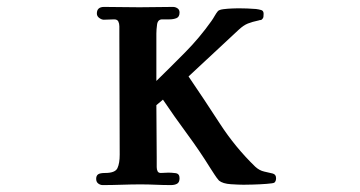

<svg xmlns="http://www.w3.org/2000/svg" viewBox="-20 -532 1040 555"><path d="M778 -17Q778 -8 773 -4Q770 -2 750.5 -0.5Q731 1 711 1.5Q691 2 684 2Q671 2 647.5 0.5Q624 -1 613 -10Q606 -18 600 -27.5Q594 -37 588 -46Q557 -96 520.5 -145.5Q484 -195 451 -244L432 -228Q432 -191 432.5 -153Q433 -115 433 -77Q433 -70 433 -63Q433 -56 433 -49Q433 -42 435.5 -37Q438 -32 445 -32Q450 -32 456 -32.5Q462 -33 467 -33Q476 -33 487.5 -31.5Q499 -30 499 -17Q499 -5 492 -1Q485 3 474 3Q452 3 430 2Q408 1 386 1Q361 1 332 2Q303 3 277 3Q270 3 264 -1.5Q258 -6 258 -15Q258 -24 263.5 -28Q269 -32 284 -32Q313 -32 319.5 -46Q326 -60 326 -85Q326 -170 325.5 -257Q325 -344 325 -429Q325 -436 325 -442.5Q325 -449 325 -456Q325 -464 322 -470Q319 -476 310 -476Q305 -476 295 -475.5Q285 -475 280 -475Q274 -475 267 -480Q260 -485 260 -493Q260 -512 281 -512Q306 -512 332 -511.5Q358 -511 383 -511Q405 -511 431.5 -511.5Q458 -512 480 -512Q487 -512 493 -508Q499 -504 499 -496Q499 -483 490 -479.5Q481 -476 470 -476Q464 -476 459.5 -476Q455 -476 449 -476Q436 -476 434 -461Q432 -446 432 -435V-298Q474 -339 515.5 -381Q557 -423 591 -471Q596 -478 600.5 -486Q605 -494 610 -500Q614 -504 626 -505.5Q638 -507 651 -507.5Q664 -508 669 -508Q682 -508 694.5 -507.5Q707 -507 720 -506Q728 -505 735 -503Q742 -501 742 -492Q742 -488 741.5 -483.5Q741 -479 736 -475Q735 -474 732.5 -474Q730 -474 728 -473Q709 -469 696.5 -464Q684 -459 670 -446L525 -311Q570 -245 615 -175.5Q660 -106 718 -50Q730 -39 744 -36Q758 -33 768 -30.5Q778 -28 778 -17Z"/></svg>

Font: Kaisei Tokumin ExtraBold
Style: Regular
Weight: 800
Designer: Font-Kai, 金井和夫
Foundry: KAZUO KANAI
Version: Version 5.003